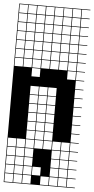

<svg xmlns="http://www.w3.org/2000/svg" viewBox="-68 -845 564 1152"><g transform="rotate(5 214.5 -269.5)"><path d="M325 -803.6V-753.6H375V-803.6ZM271.4 -700H321.4V-750H271.4ZM325 -700H375V-750H325ZM217.9 -700H267.9V-750H217.9ZM164.3 -700H214.3V-750H164.3ZM110.7 -700H160.7V-750H110.7ZM57.1 -700H107.1V-750H57.1ZM3.6 -700H53.6V-750H3.6ZM325 -646.4H375V-696.4H325ZM271.4 -646.4H321.4V-696.4H271.4ZM217.9 -646.4H267.9V-696.4H217.9ZM164.3 -646.4H214.3V-696.4H164.3ZM110.7 -646.4H160.7V-696.4H110.7ZM3.6 -646.4H53.6V-696.4H3.6ZM57.1 -646.4H107.1V-696.4H57.1ZM325 -592.9H375V-642.9H325ZM271.4 -592.9H321.4V-642.9H271.4ZM217.9 -592.9H267.9V-642.9H217.9ZM3.6 -592.9H53.6V-642.9H3.6ZM164.3 -592.9H214.3V-642.9H164.3ZM57.1 -592.9H107.1V-642.9H57.1ZM110.7 -592.9H160.7V-642.9H110.7ZM325 -539.3H375V-589.3H325ZM3.6 -539.3H53.6V-589.3H3.6ZM271.4 -539.3H321.4V-589.3H271.4ZM57.1 -539.3H107.1V-589.3H57.1ZM217.9 -539.3H267.9V-589.3H217.9ZM164.3 -539.3H214.3V-589.3H164.3ZM110.7 -539.3H160.7V-589.3H110.7ZM164.3 -485.7H214.3V-535.7H164.3ZM217.9 -485.7H267.9V-535.7H217.9ZM110.7 -485.7H160.7V-535.7H110.7ZM271.4 -485.7H321.4V-535.7H271.4ZM57.1 -485.7H107.1V-535.7H57.1ZM325 -485.7H375V-535.7H325ZM3.6 -485.7H53.6V-535.7H3.6ZM217.9 -432.1H267.9V-482.1H217.9ZM271.4 -432.1H321.4V-482.1H271.4ZM164.3 -432.1H214.3V-482.1H164.3ZM325 -432.1H375V-482.1H325ZM110.7 -432.1H160.7V-482.1H110.7ZM57.1 -432.1H107.1V-482.1H57.1ZM3.6 -432.1H53.6V-482.1H3.6ZM325 -378.6H375V-428.6H325ZM110.7 -378.6H160.7V-428.6H110.7ZM164.3 -271.4H214.3V-321.4H164.3ZM110.7 -271.4H160.7V-321.4H110.7ZM217.9 -271.4H267.9V-321.4H217.9ZM217.9 -217.9H267.9V-267.9H217.9ZM164.3 -217.9H214.3V-267.9H164.3ZM110.7 -217.9H160.7V-267.9H110.7ZM110.7 -164.3H160.7V-214.3H110.7ZM164.3 -164.3H214.3V-214.3H164.3ZM217.9 -164.3H267.9V-214.3H217.9ZM217.9 -110.7H267.9V-160.7H217.9ZM110.7 -110.7H160.7V-160.7H110.7ZM164.3 -110.7H214.3V-160.7H164.3ZM217.9 -57.1H267.9V-107.1H217.9ZM110.7 -57.1H160.7V-107.1H110.7ZM164.3 -57.1H214.3V-107.1H164.3ZM110.7 -3.6H160.7V-53.6H110.7ZM164.3 -3.6H214.3V-53.6H164.3ZM217.9 -3.6H267.9V-53.6H217.9ZM3.6 50H53.6V0H3.6ZM271.4 50H321.4V0H271.4ZM110.7 50H160.7V0H110.7ZM325 50H375V0H325ZM164.3 50H214.3V0H164.3ZM217.9 50H267.9V0H217.9ZM57.1 50H107.1V0H57.1ZM57.1 103.6H107.1V53.6H57.1ZM110.7 103.6H160.7V53.6H110.7ZM3.6 103.6H53.6V53.6H3.6ZM217.9 103.6H267.9V53.6H217.9ZM325 103.6H375V53.6H325ZM164.3 103.6H214.3V53.6H164.3ZM271.4 103.6H321.4V53.6H271.4ZM217.9 157.1H267.9V107.1H217.9ZM271.4 157.1H321.4V107.1H271.4ZM57.1 157.1H107.1V107.1H57.1ZM110.7 157.1H160.7V107.1H110.7ZM164.3 157.1H214.3V107.1H164.3ZM325 157.1H375V107.1H325ZM3.6 157.1H53.6V107.1H3.6ZM3.6 210.7H53.6V160.7H3.6ZM271.4 210.7H321.4V160.7H271.4ZM57.1 210.7H107.1V160.7H57.1ZM110.7 210.7H160.7V160.7H110.7ZM164.3 210.7H214.3V160.7H164.3ZM325 210.7H375V160.7H325ZM217.9 210.7H267.9V160.7H217.9ZM271.4 264.3H321.4V214.3H271.4ZM3.6 264.3H53.6V214.3H3.6ZM57.1 264.3H107.1V214.3H57.1ZM110.7 264.3H160.7V214.3H110.7ZM164.3 264.3H214.3V214.3H164.3ZM325 264.3H375V214.3H325ZM217.9 264.3H267.9V214.3H217.9ZM271.4 -803.6V-753.6H321.4V-803.6ZM217.9 -803.6V-753.6H267.9V-803.6ZM164.3 -803.6V-753.6H214.3V-803.6ZM110.7 -803.6V-753.6H160.7V-803.6ZM57.1 -803.6V-753.6H107.1V-803.6ZM3.6 -803.6V-753.6H53.6V-803.6ZM428.6 -803.6H378.6V-753.6H428.6V-750H378.6V-700H428.6V-696.4H378.6V-646.4H428.6V-642.9H378.6V-592.9H428.6V-589.3H378.6V-539.3H428.6V-535.7H378.6V-485.7H428.6V-482.1H378.6V-432.1H428.6V-428.6H378.6V-378.6H428.6V-375H378.6V-325H428.6V-321.4H378.6V-271.4H428.6V-267.9H378.6V-217.9H428.6V-214.3H378.6V-164.3H428.6V-160.7H378.6V-110.7H428.6V-107.1H378.6V-57.1H428.6V-53.6H378.6V-3.6H428.6V0H378.6V50H428.6V53.6H378.6V103.6H428.6V107.1H378.6V157.1H428.6V160.7H378.6V210.7H428.6V214.3H378.6V264.3H428.6V267.9H0V-807.1H428.6ZM160.7 53.6H214.3V107.1H160.7ZM214.3 53.6H267.9V107.1H214.3ZM214.3 107.1H267.9V160.7H214.3ZM160.7 107.1H214.3V160.7H160.7ZM214.3 160.7H267.9V214.3H214.3ZM160.7 214.3H214.3V267.9H160.7Z"/></g></svg>

Font: Jersey 10 Charted
Style: Regular
Weight: 400
Designer: Sarah Cadigan-Fried
Version: Version 1.000; ttfautohint (v1.8.4.7-5d5b)